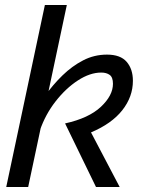

<svg xmlns="http://www.w3.org/2000/svg" viewBox="-20 -750 582 770"><path d="M241 -255Q336 -276 384.5 -321.5Q433 -367 433 -414Q433 -440 420 -449.5Q407 -459 386 -459Q341 -459 292.5 -427.5Q244 -396 203 -343.5Q162 -291 140 -227L160 -365Q192 -410 230.5 -447.5Q269 -485 313.5 -508Q358 -531 409 -531Q463 -531 488 -502Q513 -473 513 -426Q513 -362 470.5 -308Q428 -254 345 -219L460 0H365ZM160 -730H248L93 0H5Z"/></svg>

Font: Raleway Thin Medium
Style: Italic
Weight: 500
Italic angle: -12°
Version: Version 4.026